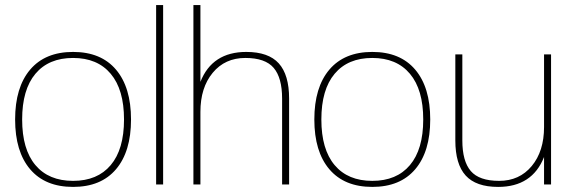

<svg xmlns="http://www.w3.org/2000/svg" viewBox="-20 -732 2267 762"><path d="M440.4 -60.3Q380.9 9.8 270 9.8Q159.2 9.8 99.6 -60.3Q40 -130.4 40 -257.8Q40 -385.3 99.6 -455.6Q159.2 -525.9 270 -525.9Q380.9 -525.9 440.4 -455.6Q500 -385.3 500 -257.8Q500 -130.4 440.4 -60.3ZM120.6 -76.7Q173.3 -14.2 270 -14.2Q366.7 -14.2 419.4 -76.7Q472.2 -139.2 472.2 -257.8Q472.2 -376.5 419.4 -439.2Q366.7 -502 270 -502Q173.3 -502 120.6 -439.2Q67.9 -376.5 67.9 -257.8Q67.9 -139.2 120.6 -76.7Z M627.4 0H599.6V-711.9H627.4Z M1127.4 0H1099.6V-340.8Q1099.6 -423.3 1066.2 -462.6Q1032.7 -502 953.6 -502Q873 -502 824.2 -443.1Q775.4 -384.3 775.4 -288.1V0H747.6V-711.9H775.4V-407.2Q822.3 -525.9 957.5 -525.9Q1045.4 -525.9 1086.4 -480.5Q1127.4 -435.1 1127.4 -340.8Z M1627.9 -60.3Q1568.4 9.8 1457.5 9.8Q1346.7 9.8 1287.1 -60.3Q1227.5 -130.4 1227.5 -257.8Q1227.5 -385.3 1287.1 -455.6Q1346.7 -525.9 1457.5 -525.9Q1568.4 -525.9 1627.9 -455.6Q1687.5 -385.3 1687.5 -257.8Q1687.5 -130.4 1627.9 -60.3ZM1308.1 -76.7Q1360.8 -14.2 1457.5 -14.2Q1554.2 -14.2 1606.9 -76.7Q1659.7 -139.2 1659.7 -257.8Q1659.7 -376.5 1606.9 -439.2Q1554.2 -502 1457.5 -502Q1360.8 -502 1308.1 -439.2Q1255.4 -376.5 1255.4 -257.8Q1255.4 -139.2 1308.1 -76.7Z M1957 9.8Q1869.1 9.8 1828.1 -35.4Q1787.1 -80.6 1787.1 -174.8V-516.1H1814.9V-174.8Q1814.9 -92.3 1848.4 -53.2Q1881.8 -14.2 1960.9 -14.2Q2041.5 -14.2 2090.3 -73Q2139.2 -131.8 2139.2 -228V-516.1H2167V0H2139.2V-108.9Q2092.3 9.8 1957 9.8Z"/></svg>

Font: Creato Display Thin
Style: Regular
Weight: 265
Version: Version 1.000